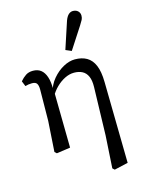

<svg xmlns="http://www.w3.org/2000/svg" viewBox="-139 -851 845 1122"><g transform="rotate(-15 283.5 -289.5)"><path d="M98 -1 110 -186 112 -376Q112 -399 104.5 -411Q97 -423 75 -423Q64 -423 54 -421.5Q44 -420 34 -417L21 -449Q37 -468 55 -480Q73 -492 99 -492Q128 -492 147 -477Q166 -462 176 -432.5Q186 -403 186 -356L188 -355L193 -2L110 10ZM400 179 412 -17 420 -308Q421 -348 410 -372.5Q399 -397 378 -408Q357 -419 328 -419Q300 -419 272 -405Q244 -391 220 -367.5Q196 -344 181 -316L168 -337H177Q188 -384 217.5 -419Q247 -454 283 -473.5Q319 -493 353 -493Q395 -493 424.5 -476Q454 -459 470 -421.5Q486 -384 487 -320L495 171L412 190ZM314 -560 368 -724Q377 -748 389 -758.5Q401 -769 415 -769Q434 -769 445.5 -758Q457 -747 457 -730Q457 -716 451.5 -705.5Q446 -695 434 -676L349 -545Z"/></g></svg>

Font: Source Serif 4 18pt
Style: Regular
Weight: 400
Designer: Frank Grießhammer
Foundry: Adobe Systems Incorporated
Version: Version 4.004;hotconv 1.0.116;makeotfexe 2.5.65601